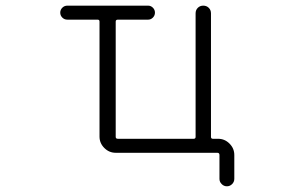

<svg xmlns="http://www.w3.org/2000/svg" viewBox="-20 -565 1040 683"><path d="M219.7 -544.9H506.8Q516.6 -544.9 523.9 -537.6Q531.2 -530.3 531.2 -520Q531.2 -509.8 523.9 -502.4Q516.6 -495.1 506.8 -495.1H399.4Q391.6 -495.1 391.6 -488.3V-78.1Q391.6 -71.3 399.4 -71.3H668.9Q675.8 -71.3 675.8 -78.1V-517.6Q675.8 -529.3 683.6 -537.1Q691.4 -544.9 703.1 -544.9Q714.8 -544.9 722.7 -537.1Q730.5 -529.3 730.5 -517.6V-78.1Q730.5 -71.3 737.3 -71.3H755.9Q779.3 -71.3 796.4 -54.2Q813.5 -37.1 813.5 -13.7V71.3Q813.5 82 805.7 89.8Q797.9 97.7 787.1 97.7Q776.4 97.7 768.6 89.8Q760.7 82 760.7 71.3V-13.7Q760.7 -21.5 752.9 -21.5H391.6Q368.2 -21.5 351.1 -38.6Q334 -55.7 334 -79.1V-488.3Q334 -495.1 327.1 -495.1H219.7Q209 -495.1 201.7 -502.4Q194.3 -509.8 194.3 -520Q194.3 -530.3 201.7 -537.6Q209 -544.9 219.7 -544.9Z"/></svg>

Font: Rounded-X Mgen+ 1m light
Style: Regular
Weight: 200
Designer: [Source Han Sans]
Ryoko NISHIZUKA  (kana & ideographs); Paul D. Hunt (Latin, Greek & Cyrillic); Wenlong ZHANG  (bopomofo
Version: Version 1.059.20150602